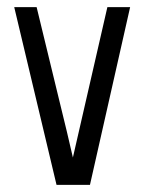

<svg xmlns="http://www.w3.org/2000/svg" viewBox="-20 -520 406 540"><path d="M282 -500H346L233 0H139L20 -500H83Q117 -361 137 -277.5Q157 -194 168 -150Q180 -97 185 -77Z"/></svg>

Font: Marvel
Style: Bold
Weight: 700
Designer: Carolina Trebol
Foundry: Carolina Trebol
Version: Version 1.001